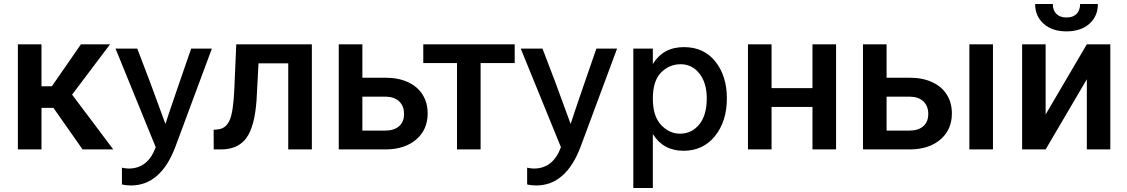

<svg xmlns="http://www.w3.org/2000/svg" viewBox="-20 -751 5666 965"><path d="M248.5 -209 395 0H549.3L342.3 -275.4L533.2 -528.3H386.7L240.7 -317.4H188.5V-528.3H69.8V0H188.5V-209Z M762.7 -11.2Q723.6 95.7 627 96.2Q608.9 95.7 592.8 91.8V175.8Q611.8 181.2 638.7 181.2Q788.6 180.7 861.8 -14.2L1044.9 -506.8H940.9L883.8 -341.8Q820.3 -157.7 811.5 -127.9L732.9 -341.8L669.9 -506.8H560.5Z M1547.4 -528.3H1167.5L1157.7 -302.7Q1152.8 -190.9 1135 -148.7Q1117.2 -106.4 1078.1 -101.1L1053.7 -98.6L1054.2 0H1090.8Q1176.8 0 1218.5 -57.9Q1260.3 -115.7 1269.5 -248.5L1279.3 -432.6H1428.7V0H1547.4Z M1801.3 -360.4V-528.3H1682.6V0H1918.5Q2014.2 -0.5 2071.8 -49.8Q2129.4 -99.1 2129.4 -180.7Q2129.4 -234.4 2104.2 -274.9Q2079.1 -315.4 2030.8 -337.9Q1982.4 -360.4 1917.5 -360.4ZM1801.3 -265.1H1919.4Q1961.4 -264.6 1986.1 -241.5Q2010.7 -218.3 2010.7 -178.2Q2010.7 -138.2 1985.6 -116.5Q1960.4 -94.7 1917 -94.7H1801.3Z M2566.9 -434.1V-528.3H2107.4V-434.1H2276.9V0H2395.5V-434.1Z M2799.3 -11.2Q2760.3 95.7 2663.6 96.2Q2645.5 95.7 2629.4 91.8V175.8Q2648.4 181.2 2675.3 181.2Q2825.2 180.7 2898.4 -14.2L3081.5 -506.8H2977.5L2920.4 -341.8Q2856.9 -157.7 2848.1 -127.9L2769.5 -341.8L2706.5 -506.8H2597.2Z M3397.5 -79.1Q3344.2 -79.1 3302.7 -123Q3261.2 -167 3261.2 -254.9Q3261.2 -345.2 3302.7 -386.7Q3344.2 -428.2 3401.1 -428.2Q3458 -428.2 3495.1 -381.6Q3532.2 -335 3532.2 -255.9Q3532.2 -171.9 3494.4 -125.5Q3456.5 -79.1 3397.5 -79.1ZM3261.2 -506.8H3163.1V193.8H3261.2V-77.1Q3314 6.8 3415 6.8Q3514.2 6.8 3573.7 -67.4Q3633.3 -141.6 3633.3 -256.8Q3633.3 -369.1 3575.4 -441.7Q3517.6 -514.2 3417.5 -514.2Q3313 -514.2 3261.2 -429.2Z M4182.1 0V-528.3H4063.5V-308.1H3857.9V-528.3H3739.3V0H3857.9V-213.4H4063.5V0Z M4436 -360.4V-528.3H4317.4V0H4553.2Q4648.9 -0.5 4706.5 -49.8Q4764.2 -99.1 4764.2 -180.7Q4764.2 -234.4 4739 -274.9Q4713.9 -315.4 4665.5 -337.9Q4617.2 -360.4 4552.2 -360.4ZM4970.7 0V-528.3H4852.1V0ZM4436 -265.1H4554.2Q4596.2 -264.6 4620.8 -241.5Q4645.5 -218.3 4645.5 -178.2Q4645.5 -138.2 4620.4 -116.5Q4595.2 -94.7 4551.8 -94.7H4436Z M5442.4 -528.3 5235.4 -175.8V-528.3H5117.2V0H5235.4L5442.4 -352.5V0H5560.5V-528.3ZM5498 -731H5408.7Q5408.7 -698.7 5390.6 -680.9Q5372.6 -663.1 5340.3 -663.1Q5308.1 -663.1 5289.8 -680.9Q5271.5 -698.7 5271.5 -731H5182.6Q5182.6 -669.4 5225.6 -631.3Q5268.6 -593.3 5340.3 -593.3Q5412.1 -593.3 5455.1 -631.3Q5498 -669.4 5498 -731Z"/></svg>

Font: FAU Chimera Medium
Style: Regular
Weight: 500
Version: Version 1.002;hotconv 1.0.117;makeotfexe 2.5.65602